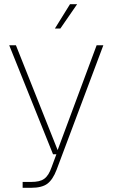

<svg xmlns="http://www.w3.org/2000/svg" viewBox="-20 -746 537 916"><path d="M88 150V122H128Q149 122 164.5 118.5Q180 115 191 107Q202 99 210.5 85.5Q219 72 226 52L249 -10H233L24 -530H56L255 -30L441 -530H473L250 64Q232 111 206 130.5Q180 150 128 150ZM242 -610 314 -726H348L268 -610Z"/></svg>

Font: Geist Thin
Style: Regular
Weight: 400
Designer: Basement.studio, Andrés Briganti, Mateo Zaragoza
Foundry: Basement.studio, Vercel, Andrés Briganti, Guido Ferreyra, Mateo Zaragoza
Version: Version 1.401